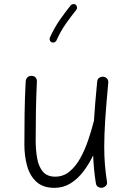

<svg xmlns="http://www.w3.org/2000/svg" viewBox="-20 -883 629 930"><path d="M504.4 -481.9Q494.6 -377.4 489.7 -303.5Q484.9 -229.5 484.9 -172.9Q484.9 -125 488.3 -84.7Q491.7 -44.4 498 -3.9Q500.5 8.3 493.9 15.9Q487.3 23.4 478 25.9Q467.3 28.3 456.8 23.2Q446.3 18.1 444.3 4.4Q439 -28.8 435.8 -61.8Q432.6 -94.7 431.2 -130.4Q410.6 -87.4 383.3 -51.8Q356 -16.1 321.3 5.4Q286.6 26.9 243.7 26.9Q188.5 26.9 156.5 -2.4Q124.5 -31.7 111.3 -79.6Q98.1 -127.4 98.1 -182.6Q98.1 -258.3 99.1 -333Q100.1 -407.7 104.5 -489.3Q105 -499.5 112.3 -507.6Q119.6 -515.6 131.8 -515.6Q145.5 -515.6 152.3 -507.6Q159.2 -499.5 158.7 -488.3Q155.3 -415 154.1 -348.6Q152.8 -282.2 152.8 -203.6Q152.8 -155.3 160.2 -115.2Q167.5 -75.2 188 -51.3Q208.5 -27.3 247.6 -27.3Q286.6 -27.3 316.4 -51.8Q346.2 -76.2 368.4 -116Q390.6 -155.8 406.7 -202.9Q422.9 -250 434.1 -294.9Q434.6 -296.9 435.1 -298.3Q437.5 -338.4 441.4 -385.3Q445.3 -432.1 450.7 -487.3Q451.7 -500.5 460.9 -506.3Q470.2 -512.2 481 -511.2Q490.7 -510.3 498 -502.9Q505.4 -495.6 504.4 -481.9ZM346.7 -859.9Q352.1 -855.5 353 -848.1Q354 -840.8 349.6 -835.4Q322.3 -801.3 298.1 -766.8Q273.9 -732.4 253.4 -687Q250.5 -680.7 243.7 -678Q236.8 -675.3 230.5 -678.2Q224.1 -680.7 221.4 -687.7Q218.8 -694.8 221.7 -701.2Q243.7 -749.5 269.3 -786.1Q294.9 -822.8 322.3 -856.9Q326.7 -862.3 334.2 -863.3Q341.8 -864.3 346.7 -859.9Z"/></svg>

Font: Mikhak-FD Light
Style: Regular
Weight: 300
Designer: Amin Abedi
Version: Version 3.2